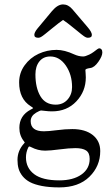

<svg xmlns="http://www.w3.org/2000/svg" viewBox="-20 -649 496 852"><path d="M213.4 -524.9Q205.6 -518.6 195.6 -510.5Q185.5 -502.4 180.2 -498Q174.8 -493.7 168.7 -489.3Q162.6 -484.9 158.2 -483.2Q153.8 -481.4 149.9 -481.4Q132.3 -481.4 132.3 -494.1Q132.3 -504.9 145.5 -521.5L210.9 -600.1Q235.8 -629.4 259.8 -629.4Q282.7 -629.4 300.8 -608.4L368.2 -529.3Q387.7 -506.8 387.7 -494.1Q387.7 -481.4 370.1 -481.4Q366.2 -481.4 361.8 -483.2Q357.4 -484.9 351.3 -489.3Q345.2 -493.7 339.8 -498Q334.5 -502.4 324.5 -510.5Q314.5 -518.6 306.6 -524.9Q276.9 -549.3 259.8 -560.5Q245.1 -550.8 213.4 -524.9ZM64.9 -283.2Q64.9 -325.2 89.1 -358.9Q113.3 -392.6 151.1 -410.2Q189 -427.7 231 -427.7Q266.1 -427.7 309.1 -407.7Q329.6 -398.4 349.1 -398.4Q358.4 -398.4 376 -406.7Q386.2 -411.6 395.8 -418.7Q405.3 -425.8 411.1 -430.2Q417 -434.6 420.9 -434.6Q426.3 -434.6 430.2 -429.9Q434.1 -425.3 434.1 -416Q434.1 -399.9 416.5 -374.8Q398.9 -349.6 380.9 -347.2Q358.9 -344.2 358.9 -338.4Q358.9 -335.9 359.9 -324.5Q360.8 -313 360.8 -305.7Q360.8 -243.7 318.8 -199.2Q276.9 -154.8 210.9 -154.8Q196.3 -154.8 181.6 -156.7Q167 -158.7 163.1 -158.7Q156.7 -158.7 140.1 -148.9Q116.2 -134.3 116.2 -111.3Q116.2 -66.4 174.8 -66.4Q194.8 -66.4 232.2 -71.3Q269.5 -76.2 300.8 -76.2Q358.4 -76.2 391.6 -49.8Q424.8 -23.4 424.8 21.5Q424.8 88.4 376.7 135.5Q328.6 182.6 243.2 182.6Q199.2 182.6 166.3 176.3Q133.3 169.9 113 159.2Q92.8 148.4 80.1 132.6Q67.4 116.7 62.5 99.4Q57.6 82 57.6 60.5Q57.6 19.5 86.9 -12.7Q89.8 -15.6 89.8 -17.1L85.9 -22.5Q65.9 -47.9 65.9 -81.5Q65.9 -136.2 116.2 -162.6Q127 -168 127 -169.4Q127 -170.9 116.2 -177.7Q64.9 -210 64.9 -283.2ZM227.1 -184.6Q259.8 -184.6 279.8 -207.3Q299.8 -230 299.8 -262.7Q299.8 -317.9 272 -358.2Q244.1 -398.4 203.1 -398.4Q172.4 -398.4 154.8 -376.5Q137.2 -354.5 137.2 -318.8Q137.2 -259.3 159.4 -221.9Q181.6 -184.6 227.1 -184.6ZM95.2 49.3Q95.2 96.2 131.6 123.8Q168 151.4 243.2 151.4Q304.7 151.4 341.3 125.5Q377.9 99.6 377.9 56.2Q377.9 29.3 362.1 18.8Q346.2 8.3 314.9 8.3Q287.1 8.3 244.6 13.9Q202.1 19.5 180.2 19.5Q147.9 19.5 118.2 3.9Q112.8 1 109.9 1Q107.4 1 105 6.3Q95.2 26.9 95.2 49.3Z"/></svg>

Font: Cooper*
Style: Regular
Weight: 400
Designer: Owen Earl
Foundry: indestructible type*
Version: Version 0.001